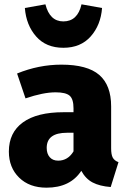

<svg xmlns="http://www.w3.org/2000/svg" viewBox="-20 -850 590 888"><path d="M95 -813 190 -830Q210 -751 273 -751Q339 -751 357 -830L452 -813Q446 -734 399.5 -681.5Q353 -629 273 -629Q193 -629 147 -681.5Q101 -734 95 -813ZM494 -164Q494 -135 501.5 -121Q509 -107 528 -100L492 15Q441 11 408.5 -6Q376 -23 356 -60Q305 18 195 18Q116 18 68.5 -28.5Q21 -75 21 -149Q21 -237 86 -284Q151 -331 274 -331H320V-349Q320 -392 302 -407.5Q284 -423 237 -423Q180 -423 98 -395L59 -510Q159 -551 264 -551Q384 -551 439 -503.5Q494 -456 494 -358ZM249 -107Q294 -107 320 -150V-236H290Q196 -236 196 -166Q196 -139 210 -123Q224 -107 249 -107Z"/></svg>

Font: FiraGO ExtraBold
Style: Regular
Weight: 800
Designer: bBox Type
Foundry: bBox Type GmbH
Version: Version 1.001;PS 001.001;hotconv 1.0.88;makeotf.lib2.5.64775